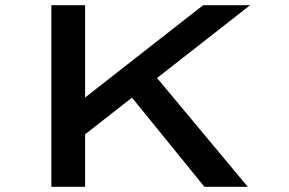

<svg xmlns="http://www.w3.org/2000/svg" viewBox="-20 -720 1113 740"><path d="M268 -171 254 -302 763 -700H944ZM178 0V-700H308V0ZM768 0 464 -374 543 -470 935 0Z"/></svg>

Font: Lexend Zetta Medium
Style: Regular
Weight: 500
Designer: Bonnie Shaver-Troup, Thomas Jockin
Foundry: Lexend
Version: Version 1.007